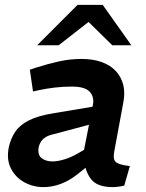

<svg xmlns="http://www.w3.org/2000/svg" viewBox="-20 -757 595 785"><path d="M488 2Q475 5 462.5 6.5Q450 8 441 8Q377 8 352 -25Q327 -58 325 -103L320 -126L360 -329Q366 -361 346.5 -382Q327 -403 274 -403Q237 -403 204 -399Q171 -395 142 -389L115 -383L102 -472L129 -481Q173 -495 219 -505.5Q265 -516 314 -516Q361 -516 396.5 -503Q432 -490 454 -466Q476 -442 484 -409.5Q492 -377 484 -337L447 -137Q441 -104 454.5 -93.5Q468 -83 511 -78ZM158 8Q115 8 79 -12Q43 -32 24.5 -68.5Q6 -105 16 -155Q24 -191 42.5 -218.5Q61 -246 98.5 -265Q136 -284 199 -294L378 -324L363 -252L194 -207Q177 -203 165.5 -195.5Q154 -188 147.5 -178Q141 -168 138 -155Q133 -124 150 -110.5Q167 -97 195 -97Q215 -97 242 -105Q269 -113 297 -129L344 -156L355 -91L296 -44Q263 -18 228 -5Q193 8 158 8ZM439 -572 328 -681 297 -737H400L517 -572ZM132 -572 297 -737H400L357 -679L220 -572Z"/></svg>

Font: REM Medium Medium
Style: Italic
Weight: 500
Italic angle: -11°
Version: Version 1.005;gftools[0.9.28]